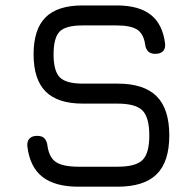

<svg xmlns="http://www.w3.org/2000/svg" viewBox="-20 -687 722 706"><path d="M268.5 -0.5Q182 -0.5 135.8 -36.8Q89.5 -73 80.5 -149.5Q79 -168 88.8 -177.8Q98.5 -187.5 116.5 -187.5Q134.5 -187.5 143.2 -178.5Q152 -169.5 154.5 -151.5Q160.5 -107.5 186.2 -90.8Q212 -74 268.5 -74H412.5Q479.5 -74 504.2 -98.8Q529 -123.5 529 -189Q529 -255.5 503.8 -280.8Q478.5 -306 412.5 -306H284.5Q192 -306 147.8 -350.5Q103.5 -395 103.5 -487Q103.5 -579 147.2 -623Q191 -667 283.5 -667H409.5Q490.5 -667 534.2 -632.8Q578 -598.5 587 -527Q589 -508.5 579.2 -498.8Q569.5 -489 551 -489Q533.5 -489 524.5 -498.2Q515.5 -507.5 513.5 -525Q507.5 -563.5 483.8 -578.5Q460 -593.5 409.5 -593.5H283.5Q221.5 -593.5 199.2 -570.8Q177 -548 177 -487Q177 -426 199.8 -402.8Q222.5 -379.5 284.5 -379.5H412.5Q509.5 -379.5 556 -333Q602.5 -286.5 602.5 -189Q602.5 -92 556 -46.2Q509.5 -0.5 412.5 -0.5Z"/></svg>

Font: Jura Light SemiBold
Style: Regular
Weight: 600
Version: Version 5.106